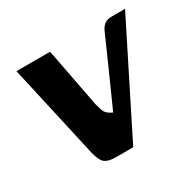

<svg xmlns="http://www.w3.org/2000/svg" viewBox="-98 -509 630 618"><g transform="rotate(-30 216.5 -200.0)"><path d="M168 0Q142 0 129 -9.5Q116 -19 108 -52L30 -400H155L197 -181Q201 -166 204.5 -156Q208 -146 215 -140Q222 -134 233 -129Q260 -189 286.5 -248.5Q313 -308 339 -367Q345 -382 355 -390.5Q365 -399 384 -399H433L233 0Z"/></g></svg>

Font: Genos SemiBold
Style: Italic
Weight: 600
Italic angle: -8°
Version: Version 1.010